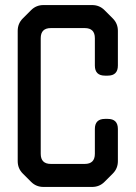

<svg xmlns="http://www.w3.org/2000/svg" viewBox="-20 -730 536 759"><path d="M355 -471V-579Q355 -619 315 -619H181Q141 -619 141 -579V-122Q141 -82 181 -82H315Q355 -82 355 -122V-220Q355 -260 395 -260H406Q446 -260 446 -220V-93Q446 -64 426 -44L393 -11Q373 9 344 9H152Q123 9 103 -11L70 -44Q50 -64 50 -93V-608Q50 -637 70 -657L103 -690Q123 -710 152 -710H344Q373 -710 393 -690L426 -657Q446 -637 446 -608V-471Q446 -431 406 -431H395Q355 -431 355 -471Z"/></svg>

Font: ZCOOL QingKe HuangYou
Style: Regular
Weight: 400
Version: Version 1.000